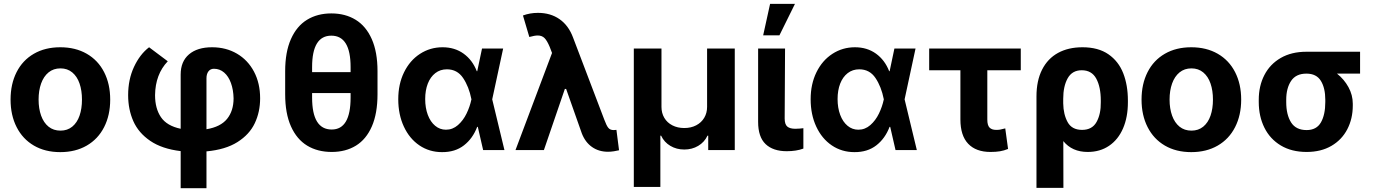

<svg xmlns="http://www.w3.org/2000/svg" viewBox="-20 -784 7182 1003"><path d="M35.2 -263.7Q35.2 -345.2 66.7 -407.2Q98.1 -469.2 157 -503.2Q215.8 -537.1 294.9 -537.1Q374 -537.1 433.1 -503.2Q492.2 -469.2 523.9 -407.2Q555.7 -345.2 555.7 -263.7Q555.7 -182.1 523.9 -119.9Q492.2 -57.6 433.1 -23.4Q374 10.7 294.9 10.7Q215.8 10.7 157.2 -23.4Q98.6 -57.6 66.9 -119.9Q35.2 -182.1 35.2 -263.7ZM408.2 -263.7Q408.2 -311 395.5 -347.9Q382.8 -384.8 357.4 -405.8Q332 -426.8 295.9 -426.8Q259.3 -426.8 233.6 -405.8Q208 -384.8 194.8 -347.9Q181.6 -311 181.6 -263.7Q181.6 -216.8 194.8 -179.9Q208 -143.1 233.6 -122.3Q259.3 -101.6 295.9 -101.6Q332 -101.6 357.4 -122.3Q382.8 -143.1 395.5 -179.7Q408.2 -216.3 408.2 -263.7Z M1087.9 -537.1Q1160.6 -537.1 1217.8 -503.7Q1274.9 -470.2 1306.9 -409.7Q1338.9 -349.1 1338.9 -270.5Q1338.9 -199.2 1311 -140.4Q1283.2 -81.5 1220.7 -42Q1158.2 -2.4 1058.6 6.8V199.2H923.8V5.4Q826.2 -6.3 764.9 -48.1Q703.6 -89.8 676.5 -151.1Q649.4 -212.4 649.4 -287.1Q649.4 -368.7 679.9 -434.3Q710.4 -500 758.8 -537.1L856.4 -463.9Q791.5 -396 790 -287.1Q790 -217.3 820.8 -171.9Q851.6 -126.5 923.8 -111.3V-394.5Q923.8 -462.9 967.3 -500Q1010.7 -537.1 1087.9 -537.1ZM1200.2 -270.5Q1199.2 -314.9 1186.5 -350.1Q1173.8 -385.3 1150.9 -405Q1127.9 -424.8 1097.7 -424.8Q1079.1 -424.8 1068.8 -411.1Q1058.6 -397.5 1058.6 -375V-108.9Q1132.3 -121.1 1166.3 -163.1Q1200.2 -205.1 1200.2 -270.5Z M1712.9 9.8Q1639.2 9.8 1584.7 -23.2Q1530.3 -56.2 1500 -123.8Q1469.7 -191.4 1469.7 -292V-412.1Q1469.7 -512.2 1499.8 -579.8Q1529.8 -647.5 1584 -680.7Q1638.2 -713.9 1710.9 -713.9Q1783.7 -713.9 1837.9 -680.7Q1892.1 -647.5 1922.1 -579.8Q1952.1 -512.2 1952.1 -412.1V-292Q1952.1 -191.4 1922.6 -123.8Q1893.1 -56.2 1839.4 -23.2Q1785.6 9.8 1712.9 9.8ZM1710.9 -597.7Q1610.4 -597.7 1610.4 -433.6V-407.2H1811.5V-433.6Q1811.5 -597.7 1710.9 -597.7ZM1712.9 -107.4Q1811.5 -107.4 1811.5 -274.4V-297.9H1610.4V-274.4Q1610.4 -107.4 1712.9 -107.4Z M2060.5 -265.6Q2060.5 -344.7 2090.8 -406.5Q2121.1 -468.3 2174.1 -502.7Q2227.1 -537.1 2292 -537.1Q2355.5 -537.1 2401.9 -503.7Q2448.2 -470.2 2470.7 -412.1H2473.1L2498 -530.3H2608.4L2551.3 -265.1L2615.2 0H2503.9L2476.1 -121.1H2472.7Q2449.7 -60.5 2403.6 -24.7Q2357.4 11.2 2289.1 10.7Q2223.1 10.7 2171.1 -24.4Q2119.1 -59.6 2089.8 -122.6Q2060.5 -185.5 2060.5 -265.6ZM2309.6 -106.4Q2344.7 -106.4 2372.3 -130.6Q2399.9 -154.8 2417.2 -190.7Q2434.6 -226.6 2442.4 -263.7L2442.9 -265.1L2442.4 -266.6Q2429.7 -331.1 2399.2 -376.5Q2368.7 -421.9 2314.5 -421.9Q2279.8 -421.9 2254.2 -402.1Q2228.5 -382.3 2214.8 -347.2Q2201.2 -312 2201.2 -266.6Q2201.2 -220.7 2214.8 -184.1Q2228.5 -147.5 2253.2 -127Q2277.8 -106.4 2309.6 -106.4Z M3019.5 -86.9 2937.5 -319.3H2930.7L2821.3 0H2672.9L2863.8 -507.3L2851.6 -539.1Q2837.9 -571.8 2824.5 -585.2Q2811 -598.6 2789.1 -598.6Q2773.4 -598.6 2745.1 -590.8L2711.9 -703.1Q2748.5 -716.8 2790 -716.8Q2856 -716.8 2903.1 -683.8Q2950.2 -650.9 2973.6 -587.9L3136.7 -159.2Q3148.4 -127.4 3158 -116Q3167.5 -104.5 3185.5 -104.5L3200.2 -105.5L3213.9 1Q3203.1 3.9 3186.8 6.3Q3170.4 8.8 3156.2 8.8Q3108.4 8.8 3073 -15.9Q3037.6 -40.5 3019.5 -86.9Z M3291 -530.3H3435.5V-225.6Q3435.5 -193.4 3450.4 -168.2Q3465.3 -143.1 3492.4 -129.2Q3519.5 -115.2 3554.7 -115.2Q3589.8 -115.2 3616.9 -129.4Q3644 -143.6 3658.9 -168.7Q3673.8 -193.8 3673.8 -225.6V-530.3H3818.4V0H3679.7V-75.2H3675.8Q3659.7 -41 3627.4 -22Q3595.2 -2.9 3554.7 -2.9Q3514.2 -2.9 3481.9 -22Q3449.7 -41 3433.6 -75.2H3429.7V192.4H3291Z M4081.1 -530.3 4079.1 -165Q4079.1 -134.3 4092.8 -122.8Q4106.4 -111.3 4134.8 -111.3Q4146.5 -111.3 4157.5 -112.3Q4168.5 -113.3 4176.8 -114.3V-7.8Q4140.1 5.9 4089.8 5.9Q4018.6 5.9 3979.5 -31.2Q3940.4 -68.4 3940.4 -147.5V-530.3ZM4002.9 -763.7H4132.8L4051.8 -599.6H3966.8Z M4214.8 -265.6Q4214.8 -344.7 4245.1 -406.5Q4275.4 -468.3 4328.4 -502.7Q4381.3 -537.1 4446.3 -537.1Q4509.8 -537.1 4556.2 -503.7Q4602.5 -470.2 4625 -412.1H4627.4L4652.3 -530.3H4762.7L4705.6 -265.1L4769.5 0H4658.2L4630.4 -121.1H4627Q4604 -60.5 4557.9 -24.7Q4511.7 11.2 4443.4 10.7Q4377.4 10.7 4325.4 -24.4Q4273.4 -59.6 4244.1 -122.6Q4214.8 -185.5 4214.8 -265.6ZM4463.9 -106.4Q4499 -106.4 4526.6 -130.6Q4554.2 -154.8 4571.5 -190.7Q4588.9 -226.6 4596.7 -263.7L4597.2 -265.1L4596.7 -266.6Q4584 -331.1 4553.5 -376.5Q4522.9 -421.9 4468.8 -421.9Q4434.1 -421.9 4408.4 -402.1Q4382.8 -382.3 4369.1 -347.2Q4355.5 -312 4355.5 -266.6Q4355.5 -220.7 4369.1 -184.1Q4382.8 -147.5 4407.5 -127Q4432.1 -106.4 4463.9 -106.4Z M5312.5 -417H5137.7V-159.2Q5137.7 -129.4 5149.4 -117.4Q5161.1 -105.5 5183.6 -105.5Q5197.8 -105.5 5204.3 -106.9Q5210.9 -108.4 5231.4 -113.3L5246.1 -5.9Q5224.6 2.9 5203.6 6.3Q5182.6 9.8 5154.3 9.8Q5078.6 9.8 5037.8 -33Q4997.1 -75.7 4997.1 -160.2V-417H4834V-530.3H5312.5Z M5634.8 -537.1Q5717.3 -537.1 5770.3 -500.5Q5823.2 -463.9 5847.7 -401.4Q5872.1 -338.9 5872.1 -258.8V-250Q5872.1 -171.9 5846.7 -113.3Q5821.3 -54.7 5773.9 -22.5Q5726.6 9.8 5662.1 9.8Q5580.6 9.8 5534.7 -46.9L5535.2 197.3H5394.5V-280.3Q5394.5 -362.3 5423.8 -420.2Q5453.1 -478 5507.1 -507.6Q5561 -537.1 5634.8 -537.1ZM5534.2 -244.1Q5535.2 -186 5557.4 -145.8Q5579.6 -105.5 5632.8 -105.5Q5685.5 -105.5 5708.5 -147Q5731.4 -188.5 5730.5 -250V-258.8Q5730.5 -329.6 5706.8 -373.3Q5683.1 -417 5630.9 -417Q5581.1 -417 5557.6 -375.2Q5534.2 -333.5 5534.2 -267.6Z M5943.4 -263.7Q5943.4 -345.2 5974.9 -407.2Q6006.3 -469.2 6065.2 -503.2Q6124 -537.1 6203.1 -537.1Q6282.2 -537.1 6341.3 -503.2Q6400.4 -469.2 6432.1 -407.2Q6463.9 -345.2 6463.9 -263.7Q6463.9 -182.1 6432.1 -119.9Q6400.4 -57.6 6341.3 -23.4Q6282.2 10.7 6203.1 10.7Q6124 10.7 6065.4 -23.4Q6006.8 -57.6 5975.1 -119.9Q5943.4 -182.1 5943.4 -263.7ZM6316.4 -263.7Q6316.4 -311 6303.7 -347.9Q6291 -384.8 6265.6 -405.8Q6240.2 -426.8 6204.1 -426.8Q6167.5 -426.8 6141.8 -405.8Q6116.2 -384.8 6103 -347.9Q6089.8 -311 6089.8 -263.7Q6089.8 -216.8 6103 -179.9Q6116.2 -143.1 6141.8 -122.3Q6167.5 -101.6 6204.1 -101.6Q6240.2 -101.6 6265.6 -122.3Q6291 -143.1 6303.7 -179.7Q6316.4 -216.3 6316.4 -263.7Z M6804.7 -513.7H7085V-399.4H6964.4Q7001.5 -370.1 7024.2 -328.9Q7046.9 -287.6 7046.9 -242.2V-232.4Q7046.9 -164.1 7018.3 -108.9Q6989.7 -53.7 6935.3 -22Q6880.9 9.8 6805.7 9.8Q6727.5 9.8 6671.1 -23.9Q6614.7 -57.6 6585.2 -116.9Q6555.7 -176.3 6555.7 -251V-262.7Q6555.7 -335 6585 -391.8Q6614.3 -448.7 6670.4 -481.2Q6726.6 -513.7 6804.7 -513.7ZM6805.7 -104.5Q6857.4 -104.5 6880.4 -144.5Q6903.3 -184.6 6903.3 -251V-262.7Q6903.3 -324.2 6880.1 -361.8Q6856.9 -399.4 6804.7 -399.4Q6750 -399.4 6724.6 -361.3Q6699.2 -323.2 6699.2 -262.7V-251Q6699.2 -184.6 6724.6 -144.5Q6750 -104.5 6805.7 -104.5Z"/></svg>

Font: Pretendard
Style: Bold
Weight: 700
Designer: Base glyphs from Inter by Rasmus Andersson; Hangeul glyphs from Noto Sans CJK(Source Han Sans) by Jang Soo-young and Kan
Foundry: Kil Hyung-jin
Version: Version 1.309